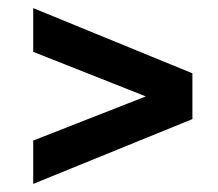

<svg xmlns="http://www.w3.org/2000/svg" viewBox="-20 -493 537 474"><path d="M62 -39V-146L340 -255L62 -365V-473L455 -312V-199Z"/></svg>

Font: Archivo ExtraCondensed
Style: Bold
Weight: 700
Width: 2
Designer: Hector Gatti
Foundry: Omnibus-Type
Version: Version 2.001